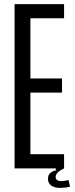

<svg xmlns="http://www.w3.org/2000/svg" viewBox="-20 -820 363 935"><path d="M51 0V-800H292V-731H128V-438H282V-369H128V-69H292V0ZM214 48Q214 31 225.5 22Q237 13 252 10V-12H287L292 0Q251 19 251 42Q251 50 257 56Q263 62 278 62Q284 62 295 60.5Q306 59 314 57L321 89Q310 92 297 93.5Q284 95 274 95Q243 95 227.5 82Q212 69 214 48Z"/></svg>

Font: Big Shoulders Display Medium
Style: Regular
Weight: 500
Designer: Patric King
Foundry: XO Type Co
Version: Version 1.000; ttfautohint (v1.8.2)